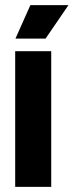

<svg xmlns="http://www.w3.org/2000/svg" viewBox="-20 -726 286 746"><path d="M39 0V-527H179V0ZM157 -576H40L98 -706H246Z"/></svg>

Font: Bricolage Grotesque 72pt SemiCondensed
Style: Bold
Weight: 700
Width: 4
Designer: Mathieu Triay
Foundry: Atelier Triay
Version: Version 1.001;gftools[0.9.33.dev8+g029e19f]